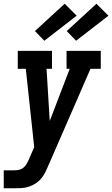

<svg xmlns="http://www.w3.org/2000/svg" viewBox="-45 -802 600 1027"><path d="M-25 205V109H32Q45 109 58 106Q71 103 81.5 94Q92 85 98.5 72.5Q105 60 111 48V47Q111 47 111 47Q111 47 111 47L138 -15L93 -434H50V-530H233V-434H204L221 -155L328 -434H311V-530H494V-434H439L213 85Q206 102 197.5 119Q189 136 177 151Q164 167 146.5 178.5Q129 190 109.5 196.5Q90 203 70.5 204Q51 205 32 205ZM362 -584 312 -636 471 -782 535 -718ZM192 -584 142 -636 301 -782 365 -718Z"/></svg>

Font: Iosevka Slab Oblique
Style: Bold
Weight: 700
Italic angle: -9°
Monospace: yes
Designer: Belleve Invis
Foundry: Belleve Invis
Version: Version 11.1.1; ttfautohint (v1.8.3)